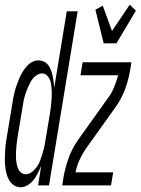

<svg xmlns="http://www.w3.org/2000/svg" viewBox="-41 -783 594 811"><path d="M46 8Q30 8 17 -1Q4 -10 -3.5 -24Q-11 -38 -14.5 -53.5Q-18 -69 -19.5 -85Q-21 -101 -20.5 -117.5Q-20 -134 -19 -151Q-18 -168 -15.5 -184.5Q-13 -201 -10 -218L10 -338Q12 -352 14.5 -366Q17 -380 20.5 -394Q24 -408 29 -422Q34 -436 39.5 -449.5Q45 -463 52.5 -476Q60 -489 70 -501Q80 -513 93.5 -520.5Q107 -528 121 -528Q133 -528 144.5 -522.5Q156 -517 163 -507.5Q170 -498 174.5 -486.5Q179 -475 181.5 -462.5Q184 -450 185.5 -437.5Q187 -425 188 -412L241 -735H287L166 0H120L133 -83Q127 -68 119.5 -53Q112 -38 102 -24.5Q92 -11 76.5 -1.5Q61 8 46 8ZM67 -47Q81 -47 93 -56Q105 -65 114 -77.5Q123 -90 128 -103Q133 -116 137 -129.5Q141 -143 144.5 -156.5Q148 -170 150 -184L170 -304Q172 -316 173.5 -328Q175 -340 176 -352Q177 -364 177.5 -376Q178 -388 177.5 -400Q177 -412 175.5 -423.5Q174 -435 170 -445.5Q166 -456 157.5 -464.5Q149 -473 137 -473Q127 -473 116.5 -467Q106 -461 98.5 -452Q91 -443 86 -433Q81 -423 76.5 -413Q72 -403 68.5 -392.5Q65 -382 62 -371Q59 -360 57.5 -349.5Q56 -339 54 -329L34 -209Q32 -197 30.5 -185.5Q29 -174 28 -162Q27 -150 26.5 -138.5Q26 -127 26.5 -116Q27 -105 29 -93.5Q31 -82 35 -72Q39 -62 47.5 -54.5Q56 -47 67 -47ZM397 -600 362 -742 393 -759 432 -652 507 -763 533 -738 451 -600ZM222 0 227 -33Q234 -74 248.5 -114.5Q263 -155 288 -191L413 -366Q430 -388 440.5 -413.5Q451 -439 458 -465H299L308 -520H514L509 -488Q502 -446 487 -405.5Q472 -365 446 -329L321 -154Q306 -132 294.5 -106.5Q283 -81 278 -55H437L428 0Z"/></svg>

Font: Iosevka Term Curly Lt Obl
Style: Regular
Weight: 300
Italic angle: -9°
Designer: Belleve Invis
Foundry: Belleve Invis
Version: Version 32.3.0